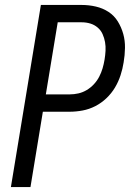

<svg xmlns="http://www.w3.org/2000/svg" viewBox="-20 -755 540 775"><path d="M24 0 145 -735H310Q339 -735 367 -728.5Q395 -722 418 -707Q441 -692 455.5 -668.5Q470 -645 477.5 -618Q485 -591 484.5 -561.5Q484 -532 479 -503Q475 -477 466.5 -451Q458 -425 444 -401.5Q430 -378 409.5 -358.5Q389 -339 364.5 -326.5Q340 -314 313.5 -309Q287 -304 261 -304H153L103 0ZM165 -374H261Q279 -374 296.5 -378Q314 -382 330 -391.5Q346 -401 359 -415Q372 -429 380.5 -445.5Q389 -462 394 -479Q399 -496 402 -514Q405 -532 406 -550Q407 -568 404 -585Q401 -602 394 -617.5Q387 -633 374 -644Q361 -655 344.5 -660Q328 -665 310 -665H213Z"/></svg>

Font: Iosevka SS18
Style: Italic
Weight: 400
Italic angle: -9°
Monospace: yes
Designer: Belleve Invis
Foundry: Belleve Invis
Version: Version 25.1.1; ttfautohint (v1.8.4)